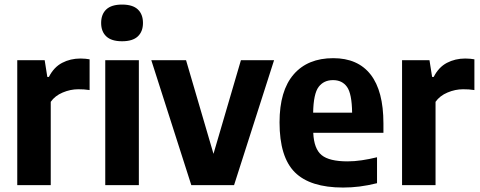

<svg xmlns="http://www.w3.org/2000/svg" viewBox="-20 -810 2101 840"><path d="M55.5 0V-546.5H175.5L187 -473.5H194Q215.5 -516 251.8 -535Q288 -554 332 -554Q343 -554 353.5 -553Q364 -552 372 -550.5V-416Q360 -418 347.2 -418.8Q334.5 -419.5 322.5 -419.5Q288 -419.5 254.2 -405.2Q220.5 -391 202 -364.5V0Z M440.5 0V-546.5H587.5V0ZM514 -629.5Q467.5 -629.5 445 -650.8Q422.5 -672 422.5 -709.5Q422.5 -747.5 445 -768.8Q467.5 -790 514 -790Q560.5 -790 583 -768.8Q605.5 -747.5 605.5 -709.5Q605.5 -672 583 -650.8Q560.5 -629.5 514 -629.5Z M817 0 642 -546.5H794L914 -137L1034 -546.5H1179L1004 0Z M1481 10.5Q1337 10.5 1270 -56.2Q1203 -123 1203 -274.5Q1203 -413 1264.5 -484.2Q1326 -555.5 1438 -555.5Q1545.5 -555.5 1601.5 -483.8Q1657.5 -412 1657.5 -270V-229H1350.5Q1353.5 -159 1387 -131.5Q1420.5 -104 1500.5 -104Q1530.5 -104 1562.8 -108.8Q1595 -113.5 1629.5 -122V-8.5Q1589 1.5 1553.2 6Q1517.5 10.5 1481 10.5ZM1437 -459.5Q1396.5 -459.5 1374 -429.8Q1351.5 -400 1350 -317H1520.5Q1519.5 -400 1498.2 -429.8Q1477 -459.5 1437 -459.5Z M1739 0V-546.5H1859L1870.5 -473.5H1877.5Q1899 -516 1935.2 -535Q1971.5 -554 2015.5 -554Q2026.5 -554 2037 -553Q2047.5 -552 2055.5 -550.5V-416Q2043.5 -418 2030.8 -418.8Q2018 -419.5 2006 -419.5Q1971.5 -419.5 1937.8 -405.2Q1904 -391 1885.5 -364.5V0Z"/></svg>

Font: Encode Sans Semi Condensed
Style: Bold
Weight: 700
Width: 4
Designer: Multiple Designers
Foundry: Impallari Type
Version: Version 3.000; ttfautohint (v1.8.3) -l 8 -r 50 -G 200 -x 14 